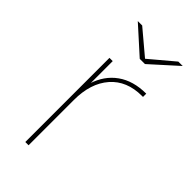

<svg xmlns="http://www.w3.org/2000/svg" viewBox="-226 -776 834 834"><g transform="rotate(45 191.5 -358.5)"><path d="M115 0V-517H135V-374L133 -377Q154 -445 206.5 -482.5Q259 -520 338 -520V-500Q337 -500 335.5 -500Q334 -500 332 -500Q239 -500 187 -440.5Q135 -381 135 -278V0ZM211 -607 89 -717H116L230 -621H224L338 -717H365L243 -607Z"/></g></svg>

Font: Montserrat Thin
Style: Regular
Weight: 100
Designer: Julieta Ulanovsky
Foundry: Julieta Ulanovsky
Version: Version 9.000